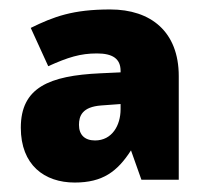

<svg xmlns="http://www.w3.org/2000/svg" viewBox="-20 -742 437 406"><path d="M213 -722C134 -722 94 -707 45 -683L82 -602C124 -621 150 -629 185 -629C218 -629 235 -618 235 -592V-589L192 -587C84 -582 24 -557 24 -472C24 -393 74 -356 138 -356C197 -356 228 -379 257 -424L279 -362H358V-581C358 -675 299 -722 213 -722ZM194 -519 235 -522V-511C235 -477 217 -445 181 -445C159 -445 147 -457 147 -478C147 -497 154 -516 194 -519Z"/></svg>

Font: Noto Sans Malayalam Black
Style: Regular
Weight: 900
Designer: Jelle Bosma - Monotype Design Team
Foundry: Monotype Imaging Inc.
Version: Version 2.104